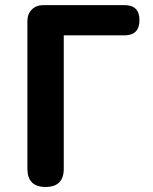

<svg xmlns="http://www.w3.org/2000/svg" viewBox="-20 -743 610 763"><path d="M161.1 0Q88.9 0 88.9 -72.3V-659.2Q88.9 -687.5 106.4 -705.1Q124 -722.7 152.3 -722.7H311.5H474.6Q534.2 -722.7 534.2 -663.1Q534.2 -602.5 474.6 -602.5H233.4V-72.3Q233.4 0 161.1 0Z"/></svg>

Font: Bpmf GenSen Rounded B
Style: B
Weight: 700
Foundry: But Ko
Version: Version 1.320